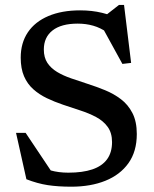

<svg xmlns="http://www.w3.org/2000/svg" viewBox="-20 -728 610 760"><path d="M466.5 -646 391.5 -662 451 -708.5H471L499 -479L464.5 -475L380 -629L405 -599Q378 -618 349.2 -626.2Q320.5 -634.5 287.5 -634.5Q222.5 -634.5 188 -607.5Q153.5 -580.5 153.5 -532Q153.5 -500.5 167.5 -479.2Q181.5 -458 206 -443.2Q230.5 -428.5 261.8 -417.8Q293 -407 327 -396Q361.5 -385 395.8 -371Q430 -357 458.5 -335.5Q487 -314 504.2 -280.5Q521.5 -247 521.5 -197.5Q521.5 -128.5 488.5 -82.2Q455.5 -36 397.2 -12.5Q339 11 262 11Q210 11 169 4.8Q128 -1.5 84.5 -18.5L43.5 -202H81.5L203.5 -19.5L106.5 -84Q147 -63 179.2 -53.8Q211.5 -44.5 250.5 -44.5Q307 -44.5 345.5 -57.5Q384 -70.5 403.8 -97.5Q423.5 -124.5 423.5 -165.5Q423.5 -202 406.2 -225.8Q389 -249.5 360.2 -264.8Q331.5 -280 297.2 -291Q263 -302 229.5 -313.5Q195.5 -325 165.2 -339.5Q135 -354 111.8 -374.8Q88.5 -395.5 75.2 -426Q62 -456.5 62 -500Q62 -558 90.2 -600Q118.5 -642 171.5 -664.5Q224.5 -687 297 -687Q344 -687 384.2 -677.2Q424.5 -667.5 466.5 -646Z"/></svg>

Font: Newsreader 16pt Medium
Style: Regular
Weight: 500
Designer: Hugues Gentile
Foundry: Production Type
Version: Version 1.003